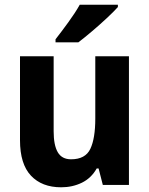

<svg xmlns="http://www.w3.org/2000/svg" viewBox="-20 -786 635 816"><path d="M528 -547V0H417L399 -70H391Q368 -29 328 -9.5Q288 10 240 10Q158 10 111.5 -39.5Q65 -89 65 -190V-547H208V-228Q208 -169 225.5 -139Q243 -109 282 -109Q343 -109 364 -153.5Q385 -198 385 -282V-547ZM481 -756Q464 -737 434 -709Q404 -681 371 -653Q338 -625 313 -606H216V-619Q241 -651 270.5 -691.5Q300 -732 319 -766H481Z"/></svg>

Font: Noto Sans Hebrew SemiCondensed
Style: Bold
Weight: 700
Width: 4
Designer: Monotype Design Team
Foundry: Monotype Imaging Inc.
Version: Version 2.004; ttfautohint (v1.8.4.7-5d5b)